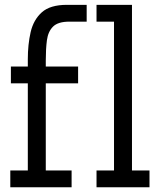

<svg xmlns="http://www.w3.org/2000/svg" viewBox="-20 -789 692 809"><path d="M23.4 0V-70.8H97.2V-438H25.9V-508.8H97.2V-539.6Q97.2 -601.6 109.1 -653.6Q121.1 -705.6 156.2 -737.1Q191.4 -768.6 261.7 -768.6H345.2V-697.8H272Q224.6 -697.8 203.6 -677Q182.6 -656.2 177.7 -619.6Q172.9 -583 172.9 -534.7V-508.8H309.1V-438H172.9V-70.8H281.7V0ZM386.7 0V-70.8H460.4V-697.8H386.7V-768.6H536.1V-70.8H609.9V0Z"/></svg>

Font: Kay Pho Du Medium
Style: Regular
Weight: 500
Designer: Victor Gaultney, Khu Oo Reh
Foundry: SIL International
Version: Version 3.000